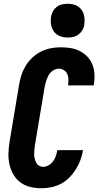

<svg xmlns="http://www.w3.org/2000/svg" viewBox="-20 -995 540 1023"><path d="M201 8Q170 8 141 1Q112 -6 89 -23Q66 -40 51.5 -65Q37 -90 30.5 -118.5Q24 -147 25 -178Q26 -209 31 -240L82 -545Q86 -570 94.5 -596Q103 -622 117.5 -645.5Q132 -669 153 -688.5Q174 -708 199 -720.5Q224 -733 250.5 -738Q277 -743 303 -743Q330 -743 355.5 -739Q381 -735 404 -723.5Q427 -712 444.5 -694Q462 -676 471.5 -653Q481 -630 483 -603.5Q485 -577 481 -550L479 -540H342L343 -544Q345 -559 344.5 -574Q344 -589 338 -601.5Q332 -614 320 -621.5Q308 -629 293 -629Q282 -629 271 -624Q260 -619 251.5 -610.5Q243 -602 237.5 -591.5Q232 -581 228 -570Q224 -559 221.5 -548Q219 -537 217 -526L166 -221Q164 -209 163 -196.5Q162 -184 162 -172.5Q162 -161 165 -149.5Q168 -138 173 -128Q178 -118 188 -112Q198 -106 210 -106Q225 -106 239.5 -114.5Q254 -123 263.5 -136.5Q273 -150 278 -165Q283 -180 285 -195H422V-194Q418 -168 408.5 -142.5Q399 -117 384.5 -93.5Q370 -70 350 -49.5Q330 -29 305 -16Q280 -3 253.5 2.5Q227 8 201 8ZM341 -795Q327 -795 313 -798Q299 -801 287 -808.5Q275 -816 267.5 -826.5Q260 -837 255.5 -850.5Q251 -864 250.5 -878Q250 -892 252 -907Q255 -922 262.5 -935.5Q270 -949 282.5 -958.5Q295 -968 310.5 -971.5Q326 -975 341 -975Q355 -975 369 -972Q383 -969 394.5 -961.5Q406 -954 414 -943.5Q422 -933 426 -919.5Q430 -906 430.5 -892Q431 -878 429 -863Q427 -848 419 -834.5Q411 -821 398.5 -811.5Q386 -802 371 -798.5Q356 -795 341 -795Z"/></svg>

Font: Iosevka Term Curly Hv Obl
Style: Regular
Weight: 900
Italic angle: -9°
Designer: Belleve Invis
Foundry: Belleve Invis
Version: Version 32.3.0